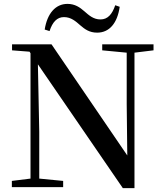

<svg xmlns="http://www.w3.org/2000/svg" viewBox="-20 -963 847 988"><path d="M210 -811 235 -803C250 -850 274 -875 309 -875C346 -875 370 -853 394 -832C416 -813 440 -795 480 -795C543 -795 584 -844 596 -928L573 -936C557 -889 534 -863 497 -863C461 -863 438 -884 414 -905C391 -925 366 -943 327 -943C266 -943 223 -894 210 -811ZM612 5H672V-692L770 -704V-735H506V-704L632 -692V-427L635 -163L245 -735H42V-704L132 -697L137 -689V-44L41 -32V0H305V-32L182 -44V-285L175 -632Z"/></svg>

Font: Noto Serif CJK KR SemiBold
Style: Regular
Weight: 600
Designer: Ryoko NISHIZUKA 西塚涼子 (kana & ideographs); Frank Grießhammer (Latin, Greek & Cyrillic); Wenlong ZHANG 张文龙 (bopomofo); San
Foundry: Adobe
Version: Version 2.001;hotconv 1.1.0;makeotfexe 2.6.0